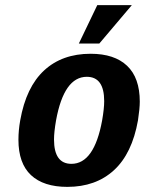

<svg xmlns="http://www.w3.org/2000/svg" viewBox="-20 -720 580 750"><path d="M52 -174Q52 -211 59 -250Q82 -380 152.5 -445Q223 -510 334 -510Q427 -510 476.5 -463Q526 -416 526 -323Q526 -296 519 -250Q496 -120 425 -55Q354 10 243 10Q150 10 101 -36Q52 -82 52 -174ZM379 -250Q387 -296 387 -325Q387 -420 319 -420Q230 -420 199 -250Q191 -204 191 -175Q191 -80 259 -80Q348 -80 379 -250ZM288 -550 360 -700H495L368 -550Z"/></svg>

Font: Scada
Style: Bold Italic
Weight: 700
Italic angle: -10°
Version: Version 4.000